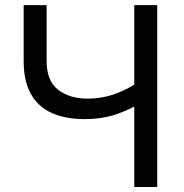

<svg xmlns="http://www.w3.org/2000/svg" viewBox="-20 -748 734 768"><path d="M317.9 -271.5Q242.2 -271.5 187.5 -295.9Q132.8 -320.3 103.8 -371.8Q74.7 -423.3 74.7 -503.9V-727.5H166.5V-504.4Q166.5 -424.3 212.6 -388.9Q258.8 -353.5 329.6 -353.5Q389.6 -353.5 443.6 -373.5Q497.6 -393.6 544.9 -428.2V-337.4Q498 -308.6 442.4 -290Q386.7 -271.5 317.9 -271.5ZM517.1 0V-727.5H608.9V0Z"/></svg>

Font: Inter 17pt
Style: Regular
Weight: 400
Version: Version 4.001;git-66647c0bb